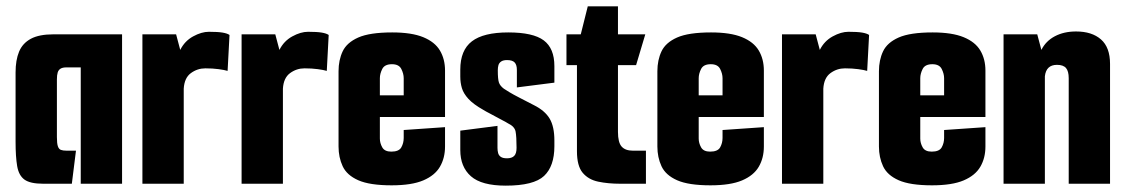

<svg xmlns="http://www.w3.org/2000/svg" viewBox="-20 -578 3540 604"><path d="M116 0Q75 0 57 -13Q39 -26 34 -55.5Q29 -85 29 -132V-350Q29 -389 40 -415.5Q51 -442 77 -456Q103 -470 148 -470H364V0H234V-366H189Q177 -366 170.5 -362Q164 -358 161.5 -350Q159 -342 159 -328V-147Q159 -127 162 -118Q165 -109 171.5 -106.5Q178 -104 190 -104H219L206 0Z M428 0V-470H534L547 -421Q561 -449 587.5 -463.5Q614 -478 637 -478Q665 -478 680 -475.5Q695 -473 702 -468L696 -355Q686 -358 667.5 -360.5Q649 -363 626 -363Q601 -363 580.5 -348Q560 -333 558 -299V0Z M740 0V-470H846L859 -421Q873 -449 899.5 -463.5Q926 -478 949 -478Q977 -478 992 -475.5Q1007 -473 1014 -468L1008 -355Q998 -358 979.5 -360.5Q961 -363 938 -363Q913 -363 892.5 -348Q872 -333 870 -299V0Z M1212 5Q1143 5 1107 -11Q1071 -27 1058 -55Q1045 -83 1045 -117V-354Q1045 -389 1058 -416.5Q1071 -444 1107 -460Q1143 -476 1214 -476Q1275 -476 1311.5 -461Q1348 -446 1364 -419Q1380 -392 1380 -356V-271L1250 -262V-332Q1250 -346 1242.5 -361Q1235 -376 1213 -376Q1190 -376 1182.5 -361Q1175 -346 1175 -332V-142Q1175 -128 1182.5 -114.5Q1190 -101 1211 -101Q1235 -101 1242.5 -114.5Q1250 -128 1250 -144V-169L1380 -178V-117Q1380 -81 1364 -53.5Q1348 -26 1311.5 -10.5Q1275 5 1212 5ZM1060 -210V-278H1380V-210Z M1571 6Q1495 6 1461.5 -23.5Q1428 -53 1428 -106V-167L1545 -182V-113Q1545 -104 1547 -96.5Q1549 -89 1555.5 -84.5Q1562 -80 1575 -80Q1590 -80 1597.5 -87.5Q1605 -95 1605 -113Q1605 -148 1602 -164Q1599 -180 1578 -190Q1570 -195 1560 -200Q1550 -205 1539.5 -211Q1529 -217 1519 -222Q1509 -227 1501 -232Q1469 -250 1453.5 -267Q1438 -284 1433 -301Q1428 -318 1428 -337V-359Q1428 -420 1464.5 -448Q1501 -476 1579 -476Q1657 -476 1690.5 -451Q1724 -426 1724 -370V-318L1606 -303V-358Q1606 -374 1599 -381.5Q1592 -389 1575 -389Q1563 -389 1556.5 -384.5Q1550 -380 1548 -373Q1546 -366 1546 -357Q1546 -329 1549.5 -318.5Q1553 -308 1565 -299Q1571 -295 1582.5 -288Q1594 -281 1613.5 -271Q1633 -261 1660 -247Q1694 -230 1709 -205Q1724 -180 1724 -136V-118Q1724 -55 1691.5 -24.5Q1659 6 1571 6Z M1931 0Q1893 0 1862 -6.5Q1831 -13 1813 -34.5Q1795 -56 1795 -102V-373H1762V-470H1807L1829 -558H1924V-470H2010L1981 -373H1924V-163Q1924 -130 1935.5 -117Q1947 -104 1971 -104H2012V0Z M2215 5Q2146 5 2110 -11Q2074 -27 2061 -55Q2048 -83 2048 -117V-354Q2048 -389 2061 -416.5Q2074 -444 2110 -460Q2146 -476 2217 -476Q2278 -476 2314.5 -461Q2351 -446 2367 -419Q2383 -392 2383 -356V-271L2253 -262V-332Q2253 -346 2245.5 -361Q2238 -376 2216 -376Q2193 -376 2185.5 -361Q2178 -346 2178 -332V-142Q2178 -128 2185.5 -114.5Q2193 -101 2214 -101Q2238 -101 2245.5 -114.5Q2253 -128 2253 -144V-169L2383 -178V-117Q2383 -81 2367 -53.5Q2351 -26 2314.5 -10.5Q2278 5 2215 5ZM2063 -210V-278H2383V-210Z M2440 0V-470H2546L2559 -421Q2573 -449 2599.5 -463.5Q2626 -478 2649 -478Q2677 -478 2692 -475.5Q2707 -473 2714 -468L2708 -355Q2698 -358 2679.5 -360.5Q2661 -363 2638 -363Q2613 -363 2592.5 -348Q2572 -333 2570 -299V0Z M2912 5Q2843 5 2807 -11Q2771 -27 2758 -55Q2745 -83 2745 -117V-354Q2745 -389 2758 -416.5Q2771 -444 2807 -460Q2843 -476 2914 -476Q2975 -476 3011.5 -461Q3048 -446 3064 -419Q3080 -392 3080 -356V-271L2950 -262V-332Q2950 -346 2942.5 -361Q2935 -376 2913 -376Q2890 -376 2882.5 -361Q2875 -346 2875 -332V-142Q2875 -128 2882.5 -114.5Q2890 -101 2911 -101Q2935 -101 2942.5 -114.5Q2950 -128 2950 -144V-169L3080 -178V-117Q3080 -81 3064 -53.5Q3048 -26 3011.5 -10.5Q2975 5 2912 5ZM2760 -210V-278H3080V-210Z M3137 -470H3243L3256 -421Q3270 -449 3298.5 -464Q3327 -479 3365 -479Q3415 -479 3443.5 -454Q3472 -429 3472 -377V0H3342V-332Q3342 -354 3333.5 -364Q3325 -374 3305 -374Q3288 -374 3278.5 -365Q3269 -356 3267 -338V0H3137Z"/></svg>

Font: Smooch Sans ExtraBold
Style: Regular
Weight: 800
Designer: Robert E. Leuschke
Foundry: Robert E. Leuschke
Version: Version 1.010